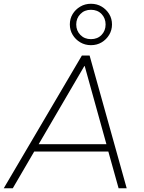

<svg xmlns="http://www.w3.org/2000/svg" viewBox="-26 -1000 767 1020"><path d="M-6 0 409 -705H450L647 0H604L547 -204L569 -195H132L161 -204L42 0ZM422 -649 176 -228 155 -234H558L541 -228L424 -649ZM457 -760Q426 -760 400.5 -775Q375 -790 360 -815Q345 -840 345 -870Q345 -901 360 -925.5Q375 -950 400.5 -965Q426 -980 457 -980Q489 -980 514 -965Q539 -950 554 -925.5Q569 -901 569 -870Q569 -840 554 -815Q539 -790 514 -775Q489 -760 457 -760ZM457 -792Q492 -792 513.5 -814.5Q535 -837 535 -870Q535 -903 513.5 -925.5Q492 -948 457 -948Q423 -948 401 -925.5Q379 -903 379 -870Q379 -837 401 -814.5Q423 -792 457 -792Z"/></svg>

Font: Mulish ExtraLight ExtraLight
Style: Italic
Weight: 250
Italic angle: -9°
Version: Version 3.603